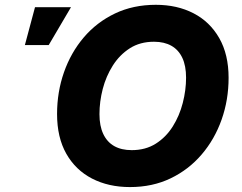

<svg xmlns="http://www.w3.org/2000/svg" viewBox="-20 -757 992 787"><path d="M512.7 9.8Q424.8 9.8 357.2 -25.1Q289.6 -60.1 251.7 -127Q213.9 -193.8 213.9 -289.6Q213.9 -379.9 242.2 -460.7Q270.5 -541.5 323.5 -603.8Q376.5 -666 451.2 -701.7Q525.9 -737.3 618.7 -737.3Q706.1 -737.3 773.2 -702.6Q840.3 -668 878.7 -600.8Q917 -533.7 917 -438Q917 -347.7 888.4 -266.8Q859.9 -186 806.6 -123.8Q753.4 -61.5 679.2 -25.9Q605 9.8 512.7 9.8ZM520 -141.6Q576.7 -141.6 618.7 -168.2Q660.6 -194.8 688.2 -238.8Q715.8 -282.7 729.2 -335.2Q742.7 -387.7 742.7 -438.5Q742.7 -487.3 727.3 -520Q711.9 -552.7 682.6 -569.3Q653.3 -585.9 611.3 -585.9Q554.2 -585.9 512.2 -559.1Q470.2 -532.2 442.4 -488.3Q414.6 -444.3 401.1 -392.3Q387.7 -340.3 387.7 -289.1Q387.7 -240.7 403.3 -207.8Q418.9 -174.8 448.2 -158.2Q477.5 -141.6 520 -141.6ZM82 -572.3 123.5 -727.5H271L179.7 -572.3Z"/></svg>

Font: Inter ExtraBold
Style: Italic
Weight: 800
Italic angle: -9.3988°
Designer: Rasmus Andersson
Foundry: rsms
Version: Version 4.001;git-66647c0bb